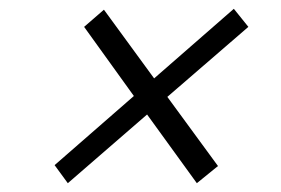

<svg xmlns="http://www.w3.org/2000/svg" viewBox="-20 -577 639 436"><path d="M134 -161 104 -202 284 -359 171 -516 216 -555 330 -399 511 -557 544 -516 360 -357 475 -200 427 -161 314 -317Z"/></svg>

Font: Red Hat Display
Style: Italic
Weight: 400
Italic angle: -12°
Designer: Pentagram, MCKL
Foundry: Pentagram, MCKL
Version: Version 1.023; ttfautohint (v1.8.3)